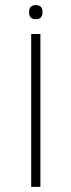

<svg xmlns="http://www.w3.org/2000/svg" viewBox="-20 -731 279 751"><path d="M102 -598H138V0H102ZM120 -656Q106 -656 100 -663Q94 -670 94 -680V-687Q94 -697 100 -704Q106 -711 120 -711Q134 -711 140 -704Q146 -697 146 -687V-680Q146 -670 140 -663Q134 -656 120 -656Z"/></svg>

Font: IBM Plex Sans Hebrew ExtLt
Style: Regular
Weight: 200
Designer: Mike Abbink, Paul van der Laan, Pieter van Rosmalen, Yanek Iontef
Foundry: Bold Monday
Version: Version 1.3